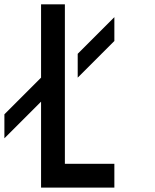

<svg xmlns="http://www.w3.org/2000/svg" viewBox="-20 -853 707 873"><path d="M166.7 0V-390.8Q131.7 -356.7 0 -224.2V-333.3L166.7 -500V-833.3H275V-108.3H500V0ZM500 -666.7 333.3 -500V-608.3Q367.5 -643.3 500 -775Z"/></svg>

Font: 0xA000-Mono
Style: Mono-Bold
Weight: 700
Version: Version 0.1